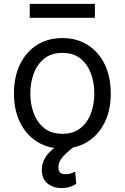

<svg xmlns="http://www.w3.org/2000/svg" viewBox="-20 -747 636 980"><path d="M298.3 11.2Q224.6 11.2 168.9 -23.9Q113.3 -59.1 82.3 -122.3Q51.3 -185.5 51.3 -270Q51.3 -355.5 82.3 -418.9Q113.3 -482.4 168.9 -517.6Q224.6 -552.7 298.3 -552.7Q372.1 -552.7 427.7 -517.6Q483.4 -482.4 514.4 -418.7Q545.4 -355 545.4 -270Q545.4 -185.5 514.4 -122.3Q483.4 -59.1 427.7 -23.9Q372.1 11.2 298.3 11.2ZM298.3 -64Q354.5 -64 390.6 -92.8Q426.8 -121.6 444.1 -168.5Q461.4 -215.3 461.4 -270Q461.4 -324.7 444.1 -371.8Q426.8 -418.9 390.6 -448Q354.5 -477.1 298.3 -477.1Q242.2 -477.1 206.1 -448Q169.9 -418.9 152.3 -371.8Q134.8 -324.7 134.8 -270Q134.8 -215.3 152.3 -168.5Q169.9 -121.6 206.1 -92.8Q242.2 -64 298.3 -64ZM293.9 212.9Q250.5 212.9 221.9 189Q193.4 165 193.4 119.1Q193.4 92.8 206.1 66.7Q218.8 40.5 247.1 16.1Q275.4 -8.3 322.3 -29.8L360.8 0Q329.1 23.4 303.7 49.8Q278.3 76.2 278.3 107.9Q278.3 124 286.1 133.1Q293.9 142.1 315.4 142.1Q331.5 142.1 343.8 137.7Q356 133.3 363.8 129.4L369.1 191.9Q357.4 199.2 338.4 206.1Q319.3 212.9 293.9 212.9ZM464.4 -727.1V-656.2H131.8V-727.1Z"/></svg>

Font: Sahel VF Regular
Style: Regular
Weight: 400
Foundry: Saber Rastikerdar (saber.rastikerdar@gmail.com)
Version: Version 3.4.0